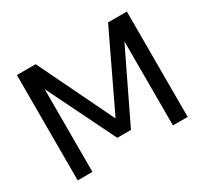

<svg xmlns="http://www.w3.org/2000/svg" viewBox="-149 -954 1244 1168"><g transform="rotate(-30 473.0 -370.0)"><path d="M87 0V-740H219L484.5 -191.5H465.5L727.5 -740H859.5V0H756V-647.5H783.5L521 -104H425L158 -647.5H190.5V0Z"/></g></svg>

Font: Encode Sans SC SemiExpanded Medium
Style: Regular
Weight: 500
Width: 6
Designer: Multiple Designers
Foundry: Impallari Type
Version: Version 3.002